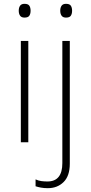

<svg xmlns="http://www.w3.org/2000/svg" viewBox="-20 -744 475 1004"><path d="M108 -724Q127 -724 133.5 -714Q140 -704 140 -688Q140 -672 133.5 -662Q127 -652 108 -652Q92 -652 85 -662Q78 -672 78 -688Q78 -704 85 -714Q92 -724 108 -724ZM128 -530V0H89V-530ZM295 -688Q295 -704 302 -714Q309 -724 325 -724Q344 -724 350.5 -714Q357 -704 357 -688Q357 -672 350.5 -662Q344 -652 325 -652Q309 -652 302 -662Q295 -672 295 -688ZM230 240Q210 240 194 237Q178 234 166 230V194Q181 201 196.5 203Q212 205 228 205Q306 205 306 109V-530H345V112Q345 176 312.5 208Q280 240 230 240Z"/></svg>

Font: Noto Sans Bengali UI ExtraLight
Style: Regular
Weight: 200
Designer: Jelle Bosma - Monotype Design Team
Foundry: Monotype Imaging Inc.
Version: Version 2.003; ttfautohint (v1.8.4.7-5d5b)